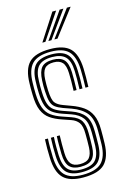

<svg xmlns="http://www.w3.org/2000/svg" viewBox="-120 -827 576 889"><g transform="rotate(-15 168.5 -382.5)"><path d="M166.2 -43.8Q130.8 -43.8 113.6 -61.9Q96.5 -80 95.2 -124Q95 -141.8 94.8 -164Q94.5 -186.2 95.8 -209.5H109.8Q109 -190 109 -167.6Q109 -145.2 109.5 -125Q110.5 -88.2 123.9 -72.4Q137.2 -56.5 166.2 -56.5Q199 -56.5 211.9 -72.4Q224.8 -88.2 226.2 -120.2Q227 -137.8 226.9 -152.1Q226.8 -166.5 226.8 -184.8Q226.8 -223 214.8 -239.5Q202.8 -256 179.8 -264L139.2 -278Q106.8 -288.8 84.2 -304.5Q61.8 -320.2 49.8 -348.1Q37.8 -376 37 -423.8Q36.2 -441.5 36.5 -454.1Q36.8 -466.8 37 -476.8Q37.8 -545.8 68 -576.5Q98.2 -607.2 169.2 -607.2Q235 -607.2 264.5 -577.8Q294 -548.2 296.5 -480Q297 -461.8 297 -438Q297 -414.2 296 -392H282Q283 -412.5 283 -436.1Q283 -459.8 282.5 -479.2Q280.2 -541 253.9 -567.8Q227.5 -594.5 169.2 -594.5Q106.2 -594.5 79.5 -566.6Q52.8 -538.8 51.8 -476.8Q51.5 -462 51.4 -451.1Q51.2 -440.2 51.8 -423.8Q53.5 -380.5 63.1 -355.4Q72.8 -330.2 92.4 -315.8Q112 -301.2 143.8 -290.5L183.5 -276.8Q216.8 -265.2 229.2 -244.5Q241.8 -223.8 241.8 -184.8Q241.8 -169.2 241.9 -153.9Q242 -138.5 241 -120.2Q239.8 -80.8 223.1 -62.2Q206.5 -43.8 166.2 -43.8ZM166.2 -18.2Q113.5 -18.2 91.1 -43.2Q68.8 -68.2 67 -122.5Q66.5 -142.8 66.2 -163.8Q66 -184.8 67.2 -209.5H81.8Q80.2 -184.2 80.5 -161.9Q80.8 -139.5 81.2 -123.2Q82.8 -74 102.5 -52.5Q122.2 -31 166.2 -31Q215.5 -31 235 -53Q254.5 -75 256 -120Q256.8 -138 256.6 -152.2Q256.5 -166.5 256.5 -184.8Q256.5 -232 239.6 -254.5Q222.8 -277 187.5 -289.5L148.2 -303Q119.2 -313 101.9 -326.1Q84.5 -339.2 76.4 -362Q68.2 -384.8 66.8 -423.8Q66 -440.5 66.2 -451.5Q66.5 -462.5 66.8 -476.8Q67.5 -531.8 90.6 -556.8Q113.8 -581.8 169.2 -581.8Q220.8 -581.8 243.5 -557.9Q266.2 -534 268 -478.8Q268.8 -461 268.9 -440Q269 -419 267.8 -392H253.5Q254.8 -420 254.6 -441Q254.5 -462 254 -478.8Q252.5 -528 232.2 -548.5Q212 -569 169.2 -569Q122.5 -569 102.5 -547.1Q82.5 -525.2 81.8 -476.8Q81.5 -461.8 81.2 -451.1Q81 -440.5 81.8 -423.8Q83.2 -386.5 90.6 -366.1Q98 -345.8 113 -335Q128 -324.2 152.5 -315.5L191.2 -302Q232.2 -287.5 251.9 -262.2Q271.5 -237 271.5 -184.8Q271.5 -166.5 271.6 -151.9Q271.8 -137.2 271 -119.8Q269.2 -67.2 246 -42.8Q222.8 -18.2 166.2 -18.2ZM166.2 7.2Q100.5 7.2 70.8 -22.5Q41 -52.2 38.8 -121.2Q38 -142.8 37.9 -165.6Q37.8 -188.5 39 -209.5H53.2Q52 -189.8 52.1 -165.8Q52.2 -141.8 52.8 -122Q54.8 -59.8 81.2 -32.6Q107.8 -5.5 166.2 -5.5Q230 -5.5 257.1 -32.6Q284.2 -59.8 286 -119.5Q286.5 -137.2 286.5 -151.9Q286.5 -166.5 286.5 -184.8Q286.5 -241.8 263.8 -270Q241 -298.2 195 -314.8L157 -328.2Q134.5 -336.5 121.9 -346.1Q109.2 -355.8 103.8 -373.5Q98.2 -391.2 96.8 -424Q95.2 -448.8 96.8 -476.5Q98.8 -519.2 115 -537.8Q131.2 -556.2 169.2 -556.2Q204.8 -556.2 221.6 -538.5Q238.5 -520.8 240 -477.2Q240.2 -463.8 240.4 -441.1Q240.5 -418.5 239.5 -392H225.2Q226.5 -417.5 226.4 -438.8Q226.2 -460 225.8 -476.8Q224.8 -513 211.2 -528.2Q197.8 -543.5 169.2 -543.5Q139 -543.5 126 -527.9Q113 -512.2 111.5 -476.5Q111 -462.2 110.9 -451.1Q110.8 -440 111.5 -424Q113.5 -379.2 124.4 -364.9Q135.2 -350.5 161.5 -341L198.8 -327.2Q229.8 -316 252.8 -299.9Q275.8 -283.8 288.6 -256.6Q301.5 -229.5 301.5 -184.8Q301.5 -166.2 301.5 -151.9Q301.5 -137.5 300.8 -119.5Q299 -54.2 269.2 -23.5Q239.5 7.2 166.2 7.2ZM143.2 -645 225.2 -772H243.2L157.8 -645ZM200.8 -645 294.8 -772H312.8L215.8 -645ZM172 -645 260 -772H278L186.8 -645Z"/></g></svg>

Font: Big Shoulders Inline Display Medium
Style: Regular
Weight: 500
Designer: Patric King
Foundry: XO Type Co
Version: Version 1.000